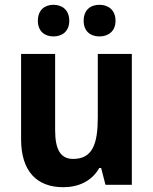

<svg xmlns="http://www.w3.org/2000/svg" viewBox="-20 -771 640 801"><path d="M138 -684C138 -641 166 -619 203 -619C240 -619 269 -641 269 -684C269 -729 240 -751 203 -751C166 -751 138 -729 138 -684ZM329 -684C329 -641 357 -619 395 -619C432 -619 462 -641 462 -684C462 -729 432 -751 395 -751C357 -751 329 -729 329 -684ZM530 -546H388V-282C388 -170 366 -108 285 -108C232 -108 210 -148 210 -228V-546H68V-190C68 -56 134 10 244 10C307 10 363 -15 394 -70H402L420 0H530Z"/></svg>

Font: Noto Sans Myanmar SemiCondensed
Style: Bold
Weight: 700
Width: 4
Designer: Monotype Design Team
Foundry: Monotype Imaging Inc.
Version: Version 2.107